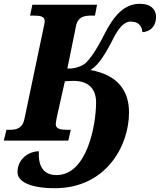

<svg xmlns="http://www.w3.org/2000/svg" viewBox="-40 -739 840 1009"><path d="M249 250C514 250 638 31 638 -148C638 -260 581 -345 435 -371C468 -390 500 -430 547 -520C572 -572 607 -633 656 -625C695 -623 708 -591 708 -570C747 -572 780 -598 780 -651C780 -687 755 -719 695 -719C610 -719 556 -653 507 -556C465 -473 432 -427 407 -405C389 -390 347 -376 314 -379L359 -600C368 -650 402 -657 438 -657H459L470 -714H130L118 -657H137C171 -657 195 -653 195 -628C195 -623 194 -615 190 -598L88 -112C78 -64 45 -57 13 -57H-6L-20 0H319L332 -57H312C278 -57 253 -61 253 -87C253 -93 255 -103 259 -125L301 -312C326 -313 335 -314 346 -314C421 -314 465 -276 465 -201C465 -83 418 181 257 181C188 181 160 134 164 56C114 56 52 94 52 166C52 215 117 250 249 250Z"/></svg>

Font: Noto Serif SemiCondensed Extra
Style: Italic
Weight: 800
Width: 4
Italic angle: -12°
Designer: Monotype Design Team
Foundry: Monotype Imaging Inc.
Version: Version 1.901